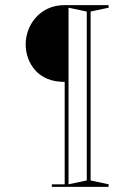

<svg xmlns="http://www.w3.org/2000/svg" viewBox="-20 -728 523 748"><path d="M403 -708V-698L333 -683V-25L403 -10V0H182V-10H232V-409Q193 -409 164.5 -421Q136 -433 117.5 -454Q99 -475 89.5 -501Q80 -527 80 -555Q80 -582 89.5 -609Q99 -636 118.5 -658.5Q138 -681 166.5 -694.5Q195 -708 232 -708ZM247 -698V-10L318 -25V-683Z"/></svg>

Font: Kalnia Thin Thin
Style: Regular
Weight: 250
Version: Version 1.105